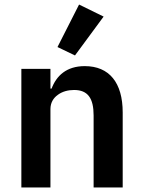

<svg xmlns="http://www.w3.org/2000/svg" viewBox="-20 -825 628 845"><path d="M310 -581 233 -618 328 -805 436 -752ZM74 0V-522H202V-435H207C228 -491 272 -534 353 -534C461 -534 520 -461 520 -330V0H392V-317C392 -392 367 -429 306 -429C279 -429 254 -422 235 -408C215 -394 202 -373 202 -345V0Z"/></svg>

Font: Plexus Sans SemiBold
Style: Regular
Weight: 600
Version: Version 2.001;PS 002.001;hotconv 1.0.70;makeotf.lib2.5.58329